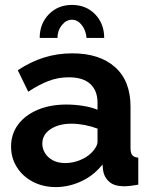

<svg xmlns="http://www.w3.org/2000/svg" viewBox="-20 -750 614 780"><path d="M25 -154.6Q25 -206 53.8 -244.3Q82.5 -282.6 133.2 -303.9Q183.8 -325.3 249.8 -325.3Q283 -325.3 316.9 -320Q350.7 -314.7 376.2 -304.2V-332.3Q376.2 -381.9 346.7 -408.9Q317.2 -436 259.4 -436Q215.9 -436 176.9 -421Q137.8 -405.9 94.7 -377.4L52.3 -464.6Q104.2 -499.2 158.6 -516.2Q213 -533.3 273.4 -533.3Q384.7 -533.3 447.4 -477.3Q510.2 -421.4 510.2 -316.9V-149.6Q510.2 -128.6 517.3 -119.8Q524.5 -110.9 541.8 -109.5V0Q524.3 3.4 509.8 5Q495.3 6.7 484.8 6.7Q444.8 6.7 424.3 -11Q403.9 -28.6 399.2 -55.3L396.3 -82Q361.8 -37.5 310.9 -13.8Q259.9 10 206.8 10Q154.8 10 113.4 -11.7Q71.9 -33.5 48.5 -70.9Q25 -108.3 25 -154.6ZM350.6 -128.4Q362.2 -139.7 369.2 -152Q376.2 -164.2 376.2 -174.2V-227.5Q351.9 -236.8 324 -242.2Q296.1 -247.5 270.8 -247.5Q218.6 -247.5 185.3 -225.3Q151.9 -203.1 151.9 -166.1Q151.9 -146.1 162.9 -128Q173.9 -109.9 194.8 -98.7Q215.6 -87.6 245.2 -87.6Q275.4 -87.6 304 -99.1Q332.7 -110.6 350.6 -128.4ZM272.3 -669.9Q249 -669.9 231.2 -647.8Q213.5 -625.7 213.5 -596H141.3Q141.3 -653.8 178.4 -691.9Q215.5 -730 272.3 -730Q329.6 -730 366.5 -691.9Q403.3 -653.8 403.3 -596H331.7Q328.7 -627.7 311.7 -648.8Q294.8 -669.9 272.3 -669.9Z"/></svg>

Font: Raleway Thin
Style: Regular
Weight: 100
Designer: Matt McInerney, Pablo Impallari, Rodrigo Fuenzalida
Foundry: Matt McInerney, Pablo Impallari, Rodrigo Fuenzalida
Version: Version 4.026